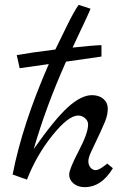

<svg xmlns="http://www.w3.org/2000/svg" viewBox="-20 -772 533 791"><path d="M398 -586V-539L252 -518Q169 -332 119 -158Q206 -282 260.5 -331Q315 -380 359 -380Q388 -380 406 -364.5Q424 -349 424 -324.5Q424 -300 413.5 -273Q403 -246 358 -152Q344 -124 344 -108Q344 -92 353 -81.5Q362 -71 374.5 -71Q387 -71 413 -91L422 -98L445 -79Q398 -1 329 -1Q301 -1 283 -16Q265 -31 265 -53Q265 -75 304 -149.5Q343 -224 343 -259Q343 -274 330.5 -285Q318 -296 302 -296Q262 -296 196.5 -215Q131 -134 91 -32L32 -53Q72 -259 181 -508L61 -491L49 -545Q104 -555 208 -568L251 -656Q285 -726 304 -752L353 -736Q352 -730 279 -576Q362 -585 398 -586Z"/></svg>

Font: Marck Script
Style: Regular
Weight: 400
Designer: Denis Masharov, Marck Fogel
Foundry: Denis Masharov
Version: Version 1.002